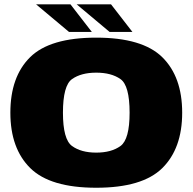

<svg xmlns="http://www.w3.org/2000/svg" viewBox="-20 -854 884 880"><path d="M421 6.5Q632.5 6.5 723.8 -83.5Q815 -173.5 815 -337.5Q815 -502 723.8 -591.8Q632.5 -681.5 421 -681.5Q209 -681.5 118.2 -592Q27.5 -502.5 27.5 -337.5Q27.5 -173.5 118.8 -83.5Q210 6.5 421 6.5ZM421 -154.5Q352 -154.5 310.2 -184.8Q268.5 -215 268.5 -337.5Q268.5 -462 310.2 -491.5Q352 -521 421 -521Q490.5 -521 532.2 -491.5Q574 -462 574 -337.5Q574 -215 532.2 -184.8Q490.5 -154.5 421 -154.5ZM482.5 -707.5H587L489 -834H331.5ZM296.5 -707.5H401L303 -834H145.5Z"/></svg>

Font: Anybody SemiExpanded Black
Style: Regular
Weight: 900
Width: 6
Version: Version 1.113;gftools[0.9.25]